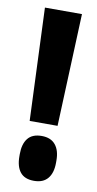

<svg xmlns="http://www.w3.org/2000/svg" viewBox="-78 -675 366 725"><g transform="rotate(10 105.0 -313.0)"><path d="M158.5 -207.5H51.5L34 -639H176ZM106.5 12.5Q70.5 12.5 53.5 -8.8Q36.5 -30 36.5 -69.5V-78Q36.5 -116.5 53.5 -138Q70.5 -159.5 106.5 -159.5Q141.5 -159.5 159.2 -138Q177 -116.5 177 -78V-69.5Q177 -30 159.2 -8.8Q141.5 12.5 106.5 12.5Z"/></g></svg>

Font: Anek Latin Condensed
Style: Bold
Weight: 700
Width: 3
Designer: Yesha Goshar
Foundry: Ek Type
Version: Version 1.003